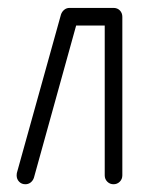

<svg xmlns="http://www.w3.org/2000/svg" viewBox="-20 -475 381 495"><path d="M22.9 -22.9Q22.9 -25.4 23.4 -28.8L137.2 -437.5Q139.6 -444.8 145.5 -449.7Q151.4 -454.6 159.2 -454.6H272.9Q282.7 -454.6 289.1 -448Q295.4 -441.4 295.4 -431.6V-22.9Q295.4 -13.2 288.8 -6.6Q282.2 0 272.7 0Q263.2 0 256.6 -6.6Q250 -13.2 250 -22.9V-409.2H176.3L67.4 -16.6Q64.9 -9.3 59.1 -4.6Q53.2 0 45.4 0Q35.6 0 29.3 -6.6Q22.9 -13.2 22.9 -22.9Z"/></svg>

Font: OpenGost Type A TT
Style: Regular
Weight: 400
Version: Version 0.3